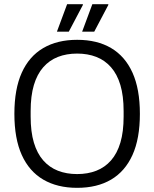

<svg xmlns="http://www.w3.org/2000/svg" viewBox="-20 -889 740 921"><path d="M350 12Q255 12 187.5 -27.5Q120 -67 84.5 -145.5Q49 -224 49 -343Q49 -462 84.5 -540.5Q120 -619 187.5 -658.5Q255 -698 350 -698Q446 -698 513 -658.5Q580 -619 615.5 -540.5Q651 -462 651 -343Q651 -224 615.5 -145.5Q580 -67 513 -27.5Q446 12 350 12ZM350 -54Q401 -54 442 -70Q483 -86 512.5 -119.5Q542 -153 557.5 -205Q573 -257 573 -330V-356Q573 -429 557.5 -481Q542 -533 512.5 -566.5Q483 -600 442 -616Q401 -632 350 -632Q299 -632 258 -616Q217 -600 187.5 -566.5Q158 -533 142.5 -481Q127 -429 127 -356V-330Q127 -257 142.5 -205Q158 -153 187.5 -119.5Q217 -86 258 -70Q299 -54 350 -54ZM374 -737 423 -869H499L500 -866L432 -737ZM253 -737 302 -869H377L378 -866L310 -737Z"/></svg>

Font: Archivo SemiCondensed Light
Style: Regular
Weight: 300
Width: 4
Designer: Hector Gatti
Foundry: Omnibus-Type
Version: Version 2.001